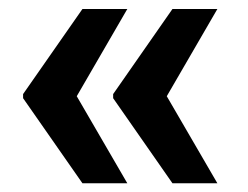

<svg xmlns="http://www.w3.org/2000/svg" viewBox="-20 -467 555 430"><path d="M353.5 -251.5 466.8 -56.6H366.2L233.4 -247.1V-256.3L366.2 -446.8H466.8ZM151.9 -251.5 265.1 -56.6H164.6L31.7 -247.1V-256.3L164.6 -446.8H265.1Z"/></svg>

Font: TypoPRO Roboto
Style: Regular
Weight: 900
Designer: Google
Version: Version 2.136; 2016